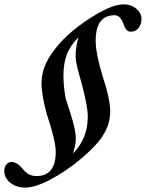

<svg xmlns="http://www.w3.org/2000/svg" viewBox="-107 -724 667 878"><path d="M8.3 133.8Q-32.2 133.8 -59.8 111.8Q-87.4 89.8 -87.4 57.1Q-87.4 40 -77.9 28.3Q-68.4 16.6 -54.2 16.6Q-28.8 16.6 0 51.8Q23.4 81.1 59.6 81.1Q147.9 81.1 147.9 -29.3Q147.9 -80.1 106.9 -202.1Q83 -289.1 83 -343.8Q83 -389.6 102.5 -432.9Q122.1 -476.1 167 -526.9Q224.6 -590.8 315.2 -647.5Q405.8 -704.1 458 -704.1Q492.2 -704.1 516.1 -684.3Q540 -664.6 540 -636.2Q540 -614.3 527.1 -596.7Q514.2 -579.1 491.2 -579.1Q478.5 -579.1 470.5 -588.9Q462.4 -598.6 455.1 -620.6Q441.9 -654.3 417.5 -654.3Q330.6 -654.3 330.6 -538.6Q330.6 -479 361.3 -378.9Q397 -272 397 -213.4Q397 -145.5 348.6 -82.5Q311.5 -37.1 251.5 12Q191.4 61 122.8 97.4Q54.2 133.8 8.3 133.8ZM239.7 -89.4Q239.7 -61.5 226.6 -22Q294.4 -89.8 294.4 -190.4Q294.4 -238.3 267.1 -339.4Q263.7 -352.1 257.1 -375.7Q250.5 -399.4 247.3 -411.6Q244.1 -423.8 241.5 -439.7Q238.8 -455.6 238.8 -467.3Q238.8 -508.8 252 -553.7Q213.4 -514.6 198.2 -473.6Q183.1 -432.6 183.1 -378.9Q183.1 -332.5 192.9 -274.9Q194.3 -270 200 -253.2Q205.6 -236.3 207.5 -230Q209.5 -223.6 214.4 -208.3Q219.2 -192.9 221.4 -185.3Q223.6 -177.7 227.3 -164.8Q231 -151.9 232.7 -143.3Q234.4 -134.8 236.3 -124.5Q238.3 -114.3 239 -105.7Q239.7 -97.2 239.7 -89.4Z"/></svg>

Font: Elstob 6pt SemiBold
Style: Italic
Weight: 600
Italic angle: -20°
Designer: Peter S. Baker
Version: Version 1.015